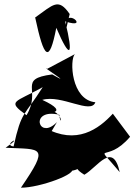

<svg xmlns="http://www.w3.org/2000/svg" viewBox="-20 -605 623 890"><path d="M286 191C403 176 289 154 371 205C432 170 503 48 535 193C408 40 470 162 583 29L503 -78C438 -7 334 69 188 -13C150 140 144 128 244 -39C158 50 114 -106 255 -73C263 10 294 -132 119 -91C205 -71 313 -79 176 -142C265 -168 402 -73 422 -131C309 -142 302 -329 327 -354L199 -286C160 -307 334 -196 222 -260C58 -239 174 -188 103 -71C8 -139 50 -129 178 -201C91 -63 80 -94 43 74C-13 66 102 13 6 80C174 88 211 69 77 265C163 266 348 198 310 176ZM303 -540C250 -617 227 -583 143 -524C184 -333 208 -307 241 -476C304 -328 323 -341 282 -506C406 -464 271 -587 287 -472Z"/></svg>

Font: Asimov Silicon
Style: Regular
Weight: 400
Designer: Google
Version: Version 2.000980; 2014